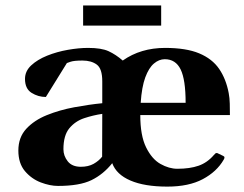

<svg xmlns="http://www.w3.org/2000/svg" viewBox="-20 -671 897 705"><path d="M192.9 11.7Q163.6 11.7 129.6 -1.2Q95.7 -14.2 71.5 -42.7Q47.4 -71.3 47.4 -118.2Q47.4 -166.5 76.4 -198Q105.5 -229.5 152.1 -248.3Q198.7 -267.1 252.4 -277.1Q306.2 -287.1 355.5 -292V-372.6Q355.5 -418.9 335.4 -433.8Q315.4 -448.7 282.7 -448.7Q251.5 -448.7 238.5 -444.1Q225.6 -439.5 225.6 -439.5L148.4 -314.9Q120.1 -314.9 95.9 -330.1Q71.8 -345.2 71.8 -381.3Q71.8 -409.7 94.5 -430.9Q117.2 -452.1 153.1 -466.6Q189 -481 229 -488Q269 -495.1 303.7 -495.1Q352.5 -495.1 378.9 -482.9Q405.3 -470.7 430.7 -448.7Q496.6 -495.1 586.4 -495.1Q663.6 -495.1 711.4 -475.1Q759.3 -455.1 784.7 -418Q810.1 -380.9 819.8 -329.1Q823.2 -311.5 823.7 -290Q824.2 -268.6 824.2 -248.5H495.1Q495.1 -173.3 516.4 -130.1Q537.6 -86.9 569.1 -69.1Q600.6 -51.3 631.3 -51.3Q677.2 -51.3 709.2 -62.5Q741.2 -73.7 765.1 -101.6Q767.6 -104 770.3 -106.9Q772.9 -109.9 777.8 -108.9L799.3 -98.6Q804.2 -96.7 804.2 -92.8Q804.2 -90.8 803.5 -88.9Q802.7 -86.9 801.3 -84.5Q775.9 -40.5 724.6 -13.2Q673.3 14.2 594.2 14.2Q510.7 14.2 459 -8.1Q407.2 -30.3 392.1 -71.8Q359.4 -30.8 315.7 -9.5Q272 11.7 192.9 11.7ZM496.6 -293.5H661.6Q661.6 -378.4 643.3 -416Q625 -453.6 585 -453.6Q564 -453.6 545.2 -437.7Q526.4 -421.9 513.4 -386.7Q500.5 -351.6 496.6 -293.5ZM276.9 -58.6Q304.2 -58.6 323.5 -69.3Q342.8 -80.1 355 -95.7L355.5 -252.9Q322.3 -248 289.3 -237.1Q256.3 -226.1 234.6 -200Q212.9 -173.8 212.9 -123Q212.9 -98.6 228.8 -78.6Q244.6 -58.6 276.9 -58.6ZM285.2 -577.1V-650.9H571.8V-577.1Z"/></svg>

Font: Gelasio
Style: Regular
Weight: 400
Designer: Eben Sorkin
Foundry: Eben Sorkin
Version: Version 1.008